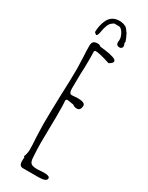

<svg xmlns="http://www.w3.org/2000/svg" viewBox="-213 -837 683 887"><g transform="rotate(30 128.0 -393.5)"><path d="M71 -8V-21Q72 -26 72 -33L68 -37Q76 -58 76 -78Q76 -101 73 -144L71 -210Q71 -260 74 -360Q78 -449 78 -511L76 -571Q74 -598 74 -631Q74 -646 81 -652.5Q88 -659 103 -659Q113 -659 119 -653Q121 -652 148 -649Q173 -646 191 -640Q210 -634 210 -625Q210 -615 191 -605Q134 -624 110 -624L105 -618Q106 -609 106 -575Q106 -532 104 -498Q103 -463 103 -420Q103 -392 117 -392L133 -393Q141 -394 150 -394Q189 -394 189 -376Q189 -365 184 -357.5Q179 -350 169 -350Q154 -350 146 -358L114 -363H109L104 -358V-355Q106 -338 106 -276Q106 -237 105 -205L104 -134Q104 -95 107 -54Q108 -31 117 -23.5Q126 -16 150 -16L168 -17Q177 -18 188 -18Q217 -18 217 -5Q217 13 173 13H91Q73 13 71 -8ZM65 -698Q65 -734 80 -766Q98 -800 138 -800Q159 -800 175 -790Q180 -787 195 -765Q195 -763 203 -748Q210 -728 210 -730L208 -723L211 -716L213 -707Q213 -701 208.5 -697Q204 -693 198 -693Q180 -693 180 -712L181 -720V-726Q181 -741 170 -759Q159 -777 147 -777H122L111 -769Q94 -757 86 -705Q83 -691 76 -689Z"/></g></svg>

Font: Amatic SC
Style: Regular
Weight: 400
Designer: Multiple Designers
Foundry: Vernon Adams
Version: Version 2.505